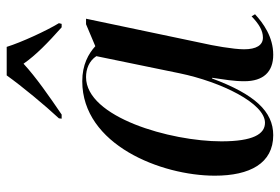

<svg xmlns="http://www.w3.org/2000/svg" viewBox="-148 -658 816 559"><g transform="rotate(-90 259.5 -378.0)"><path d="M195 -614 194 -606H206C259 -642 315 -681 354 -717C379 -681 415 -646 460 -606H470L472 -614C450 -650 416 -724 403 -766H320C287 -720 234 -656 195 -614ZM146 10C215 10 265 -44 311 -168H313C308 -133 303 -105 303 -74C303 -19 330 10 380 10C432 10 472 -19 498 -43L492 -53C470 -32 451 -20 430 -20C408 -20 396 -39 396 -75C396 -106 407 -167 414 -197L485 -535H469L405 -508C383 -528 351 -546 303 -546C118 -546 28 -316 28 -160C28 -58 64 10 146 10ZM182 -14C149 -14 128 -49 128 -141C128 -289 198 -535 315 -535C339 -535 362 -526 376 -505L326 -262C301 -142 239 -14 182 -14Z"/></g></svg>

Font: Noto Serif Display Condensed Medium
Style: Italic
Weight: 500
Width: 3
Italic angle: -12°
Designer: Monotype Design Team
Foundry: Monotype Imaging Inc.
Version: Version 2.009